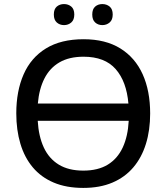

<svg xmlns="http://www.w3.org/2000/svg" viewBox="-20 -919 824 949"><path d="M722.2 -357.9Q722.2 -275.4 701.2 -207.8Q680.2 -140.1 638.9 -91.6Q597.7 -43 535.9 -16.6Q474.1 9.8 391.6 9.8Q307.6 9.8 245.4 -16.6Q183.1 -43 142.1 -91.8Q101.1 -140.6 80.8 -208.5Q60.5 -276.4 60.5 -358.9Q60.5 -468.8 96.7 -551.3Q132.8 -633.8 206.8 -679.4Q280.8 -725.1 393.1 -725.1Q501.5 -725.1 574.7 -679.7Q647.9 -634.3 685.1 -552Q722.2 -469.7 722.2 -357.9ZM391.6 -75.7Q464.4 -75.7 512.7 -105.2Q561 -134.8 586.7 -190.2Q612.3 -245.6 616.2 -321.8H166.5Q170.9 -245.6 196.3 -190.4Q221.7 -135.3 270.3 -105.5Q318.8 -75.7 391.6 -75.7ZM393.1 -638.7Q321.8 -638.7 273.9 -610.8Q226.1 -583 199.7 -531.2Q173.3 -479.5 167 -407.2H614.7Q605.5 -516.1 551.8 -577.4Q498 -638.7 393.1 -638.7ZM246.1 -847.2Q246.1 -874 260.7 -886.5Q275.4 -898.9 296.4 -898.9Q317.4 -898.9 332.3 -886.5Q347.2 -874 347.2 -847.2Q347.2 -820.8 332.3 -807.9Q317.4 -794.9 296.4 -794.9Q275.4 -794.9 260.7 -807.9Q246.1 -820.8 246.1 -847.2ZM436 -847.2Q436 -874 450.4 -886.5Q464.8 -898.9 485.8 -898.9Q506.8 -898.9 522 -886.5Q537.1 -874 537.1 -847.2Q537.1 -820.8 522 -807.9Q506.8 -794.9 485.8 -794.9Q464.8 -794.9 450.4 -807.9Q436 -820.8 436 -847.2Z"/></svg>

Font: Open Sans Medium
Style: Regular
Weight: 500
Designer: Monotype Design Team
Foundry: Monotype Imaging Inc.
Version: Version 3.000